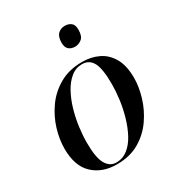

<svg xmlns="http://www.w3.org/2000/svg" viewBox="-180 -875 935 1005"><g transform="rotate(-30 287.5 -372.5)"><path d="M235 10Q147 10 92 -41.5Q37 -93 37 -198Q37 -254 55.5 -314.5Q74 -375 111.5 -427.5Q149 -480 207 -513Q265 -546 343 -546Q397 -546 441 -525Q485 -504 511.5 -458Q538 -412 538 -338Q538 -285 520 -224.5Q502 -164 465 -110.5Q428 -57 371 -23.5Q314 10 235 10ZM237 0Q276 0 306.5 -24Q337 -48 358.5 -88.5Q380 -129 394 -177.5Q408 -226 414.5 -275.5Q421 -325 421 -368Q421 -461 400.5 -498.5Q380 -536 337 -536Q299 -536 269 -511.5Q239 -487 217 -446.5Q195 -406 181 -357.5Q167 -309 160.5 -259.5Q154 -210 154 -168Q154 -76 176 -38Q198 0 237 0ZM353 -633Q330 -633 315.5 -645.5Q301 -658 301 -686Q301 -722 317.5 -738.5Q334 -755 360 -755Q381 -755 396.5 -743.5Q412 -732 412 -702Q412 -663 393.5 -648Q375 -633 353 -633Z"/></g></svg>

Font: Noto Serif Display Medium
Style: Italic
Weight: 500
Italic angle: -12°
Designer: Monotype Design Team
Foundry: Monotype Imaging Inc.
Version: Version 2.009